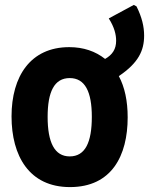

<svg xmlns="http://www.w3.org/2000/svg" viewBox="-20 -752 607 782"><path d="M265 10C435 10 500 -118 500 -274C500 -341 488 -397 464 -442C544 -496 567 -546 567 -607C567 -644 558 -682 536 -726L525 -732L423 -677C446 -641 453 -611 453 -586C453 -552 438 -529 408 -512C369 -543 320 -560 262 -560C104 -560 27 -441 27 -278C27 -117 99 10 265 10ZM264 -115C202 -115 174 -172 174 -276C174 -378 201 -434 264 -434C326 -434 354 -379 354 -276C354 -172 327 -115 264 -115Z"/></svg>

Font: Noto Sans Mono Condensed ExtraBold
Style: Regular
Weight: 800
Width: 3
Designer: Monotype Design Team
Foundry: Monotype Imaging Inc.
Version: Version 2.014